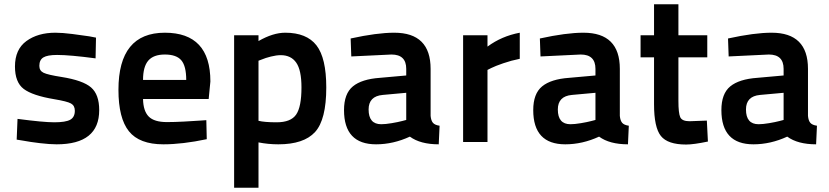

<svg xmlns="http://www.w3.org/2000/svg" viewBox="-20 -664 3877 898"><path d="M429 -488 427 -391Q307 -407 247 -407Q202 -407 183 -395.5Q164 -384 164 -356Q164 -333 184 -323.5Q204 -314 268 -304Q368 -288 406 -255Q444 -222 444 -149Q444 11 245 11Q213 11 166.5 5.5Q120 0 89 -6L58 -11L62 -108Q183 -92 234 -92Q287 -92 308.5 -104Q330 -116 330 -146Q330 -170 312 -180Q294 -190 234 -200Q132 -217 91 -248Q50 -279 50 -353Q50 -433 103.5 -472Q157 -511 239 -511Q271 -511 318.5 -505Q366 -499 398 -494Z M761 -93Q796 -93 842 -95.5Q888 -98 916 -100L945 -102L947 -13Q833 11 744 11Q632 11 583 -50Q534 -111 534 -244Q534 -511 751 -511Q964 -511 964 -283L956 -201H649Q650 -145 675.5 -119Q701 -93 761 -93ZM649 -290H851Q851 -355 828 -382Q805 -409 751 -409Q698 -409 673.5 -380.5Q649 -352 649 -290Z M1075 214V-499H1189V-472Q1257 -511 1314 -511Q1414 -511 1460 -452Q1506 -393 1506 -255Q1506 -104 1453.5 -46.5Q1401 11 1282 11Q1234 11 1189 2V214ZM1293 -406Q1273 -406 1247 -399.5Q1221 -393 1205 -386L1189 -380V-99Q1217 -92 1274 -92Q1340 -92 1365 -128Q1390 -164 1390 -255Q1390 -336 1365.5 -371Q1341 -406 1293 -406Z M1994 -342V-122Q1996 -100 2005 -89.5Q2014 -79 2036 -76L2032 11Q1946 11 1897 -25Q1819 11 1739 11Q1589 11 1589 -149Q1589 -226 1630.5 -260Q1672 -294 1757 -300L1880 -311V-342Q1880 -409 1811 -409L1623 -400L1620 -484Q1743 -511 1824 -511Q1994 -511 1994 -342ZM1880 -230 1770 -220Q1704 -214 1704 -152Q1704 -83 1763 -83Q1783 -83 1812.5 -88Q1842 -93 1861 -98L1880 -103Z M2146 0V-499H2260V-446Q2326 -495 2411 -511V-389Q2371 -381 2333.5 -368Q2296 -355 2278 -346L2260 -337V0Z M2879 -342V-122Q2881 -100 2890 -89.5Q2899 -79 2921 -76L2917 11Q2831 11 2782 -25Q2704 11 2624 11Q2474 11 2474 -149Q2474 -226 2515.5 -260Q2557 -294 2642 -300L2765 -311V-342Q2765 -409 2696 -409L2508 -400L2505 -484Q2628 -511 2709 -511Q2879 -511 2879 -342ZM2765 -230 2655 -220Q2589 -214 2589 -152Q2589 -83 2648 -83Q2668 -83 2697.5 -88Q2727 -93 2746 -98L2765 -103Z M3288 -396H3153V-192Q3153 -135 3161.5 -116Q3170 -97 3205 -97L3286 -100L3291 -2Q3224 12 3189 12Q3103 12 3071 -28Q3039 -68 3039 -176V-396H2976V-499H3039V-644H3153V-499H3288Z M3759 -342V-122Q3761 -100 3770 -89.5Q3779 -79 3801 -76L3797 11Q3711 11 3662 -25Q3584 11 3504 11Q3354 11 3354 -149Q3354 -226 3395.5 -260Q3437 -294 3522 -300L3645 -311V-342Q3645 -409 3576 -409L3388 -400L3385 -484Q3508 -511 3589 -511Q3759 -511 3759 -342ZM3645 -230 3535 -220Q3469 -214 3469 -152Q3469 -83 3528 -83Q3548 -83 3577.5 -88Q3607 -93 3626 -98L3645 -103Z"/></svg>

Font: TypoPRO Titillium Text
Style: 800 wt
Weight: 800
Designer: Accademia di Belle Arti di Urbino and others
Foundry: Accademia di Belle Arti di Urbino and others.
Version: Version 25.000